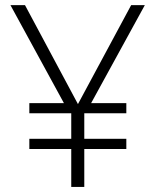

<svg xmlns="http://www.w3.org/2000/svg" viewBox="-20 -734 611 754"><path d="M286.1 -325.2 495.1 -713.9H548.8L337.9 -329.1H476.1V-289.1H311V-189H476.1V-148.9H311V0H259.8V-148.9H95.2V-189H259.8V-289.1H95.2V-329.1H231L21 -713.9H78.1Z"/></svg>

Font: CAA NEO Sans Light
Style: Regular
Weight: 300
Version: Version 1.10